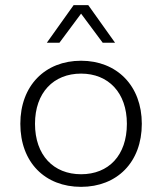

<svg xmlns="http://www.w3.org/2000/svg" viewBox="-20 -716 630 746"><path d="M295 10C434 10 531 -85 531 -235C531 -383 434 -480 295 -480C155 -480 59 -383 59 -235C59 -85 155 10 295 10ZM295 -39C188 -39 116 -113 116 -235C116 -356 188 -430 295 -430C401 -430 473 -356 473 -235C473 -112 402 -39 295 -39ZM427 -550 323 -696H266L162 -550H211L295 -663L379 -550Z"/></svg>

Font: Gantari Light
Style: Regular
Weight: 300
Designer: Anugrah Pasau
Foundry: Lafontype
Version: Version 1.000